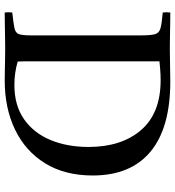

<svg xmlns="http://www.w3.org/2000/svg" viewBox="16 -757 742 814"><g transform="rotate(90 387.0 -350.0)"><path d="M188 -699Q219 -699 259 -700Q299 -701 325 -701Q522 -701 623 -617Q724 -533 724 -372Q724 -254 672.5 -170.5Q621 -87 530 -43Q439 1 321 1Q307 1 282 0.5Q257 0 231 -0.5Q205 -1 187 -1Q171 -1 142 -0.5Q113 0 83 0.5Q53 1 33 1Q31 -14 33 -31Q80 -36 100 -40.5Q120 -45 125 -60Q130 -75 130 -111V-576Q130 -618 125 -636Q120 -654 99.5 -659.5Q79 -665 33 -669Q31 -684 33 -701Q54 -701 83 -700.5Q112 -700 140.5 -699.5Q169 -699 188 -699ZM240 -655V-124Q240 -99 240 -82Q240 -65 241 -54Q289 -40 340 -40Q427 -40 485.5 -81Q544 -122 573.5 -193Q603 -264 603 -354Q603 -494 531.5 -577Q460 -660 320 -660Q295 -660 272.5 -658Q250 -656 240 -655Z"/></g></svg>

Font: Tiro Devanagari Sanskrit
Style: Regular
Weight: 400
Designer: Devanagari: John Hudson & Fiona Ross. Latin: John Hudson.
Foundry: Tiro Typeworks Ltd.
Version: Version 1.52